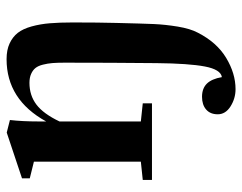

<svg xmlns="http://www.w3.org/2000/svg" viewBox="-97 -390 744 590"><g transform="rotate(-90 275.0 -95.0)"><path d="M17.1 0V-28.3L73.2 -34.2V-362.8L22 -375.5V-399.4L162.6 -446.3L201.2 -436.5Q196.8 -397.9 196.8 -348.6V-325.2Q263.7 -446.8 388.2 -446.8Q416.5 -446.8 436.5 -437.5Q456.5 -428.2 469 -412.4Q481.4 -396.5 488.8 -369.9Q496.1 -343.3 498.5 -314Q501 -284.7 501 -243.7Q501 -163.6 499.5 -108.4Q497.6 -28.3 496.1 6.1Q494.6 40.5 488.3 79.1Q481.9 117.7 469.7 140.6Q439.9 199.2 392.1 228Q344.2 256.8 295.9 256.8Q267.6 256.8 243.2 241.5Q218.8 226.1 218.8 202.1Q218.8 179.2 233.4 166.5Q248 153.8 272.5 153.8Q298.3 153.8 313 168.7Q327.6 183.6 333 214.8Q356.4 211.4 365.7 162.4Q375 113.3 376 14.2Q377.4 -127 377.4 -269Q377.4 -291 376.2 -305.9Q375 -320.8 371.3 -335.2Q367.7 -349.6 361.1 -357.9Q354.5 -366.2 343 -371.3Q331.5 -376.5 315.4 -376.5Q276.9 -376.5 248.5 -355Q220.2 -333.5 196.8 -284.2V-34.2L252.4 -28.3V0Z"/></g></svg>

Font: Elstob
Style: Bold
Weight: 700
Designer: Peter S. Baker
Version: Version 1.015